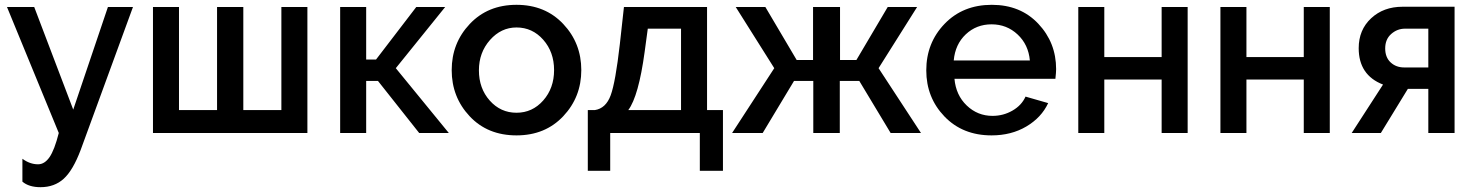

<svg xmlns="http://www.w3.org/2000/svg" viewBox="-20 -552 6126 797"><path d="M73 202V107Q104 130 138 130Q165 130 185.5 100.5Q206 71 224 0L9 -523H122L284 -97L428 -523H532L315 70Q283 155 244.5 190Q206 225 148 225Q100 225 73 202Z M1256 0H615V-523H723V-95H881V-523H990V-95H1148V-523H1256Z M1541 -305 1708 -523H1828L1623 -269L1843 0H1720L1549 -216H1500V0H1392V-523H1500V-305Z M2124 10Q2004 10 1929.5 -69.5Q1855 -149 1855 -261Q1855 -373 1930 -452.5Q2005 -532 2124 -532Q2243 -532 2318 -452.5Q2393 -373 2393 -261Q2393 -149 2318 -69.5Q2243 10 2124 10ZM1968 -260Q1968 -185 2013 -134.5Q2058 -84 2124 -84Q2190 -84 2235 -135Q2280 -186 2280 -261Q2280 -336 2235 -387Q2190 -438 2124 -438Q2060 -438 2014 -386Q1968 -334 1968 -260Z M2420 157V-95H2449Q2495 -102 2515 -156.5Q2535 -211 2553 -369L2570 -523H2915V-95H2981V157H2885V0H2513V157ZM2588 -95H2807V-433H2669L2656 -337Q2631 -153 2588 -95Z M3034 -523H3157L3287 -303H3355V-523H3467V-303H3535L3665 -523H3787L3627 -269L3803 0H3677L3547 -216H3466V0H3356V-216H3276L3146 0H3019L3194 -269Z M4096 10Q3976 10 3900.5 -68.5Q3825 -147 3825 -260Q3825 -374 3901 -453Q3977 -532 4097 -532Q4216 -532 4290 -453.5Q4364 -375 4364 -265Q4364 -252 4361 -225H3942Q3948 -157 3993 -114Q4038 -71 4100 -71Q4145 -71 4183 -93Q4221 -115 4237 -151L4331 -124Q4303 -64 4240.5 -27Q4178 10 4096 10ZM3939 -301H4255Q4249 -367 4204 -409Q4159 -451 4096 -451Q4033 -451 3989 -409.5Q3945 -368 3939 -301Z M4564 -523V-315H4802V-523H4910V0H4802V-222H4564V0H4456V-523Z M5154 -523V-315H5392V-523H5500V0H5392V-222H5154V0H5046V-523Z M5591 0 5721 -201Q5620 -240 5620 -352Q5620 -428 5671.5 -476Q5723 -524 5802 -524H6018V0H5909V-183H5824L5712 0ZM5809 -272H5909V-433H5812Q5780 -433 5755 -411Q5730 -389 5730 -351Q5730 -314 5752.5 -293Q5775 -272 5809 -272Z"/></svg>

Font: Raleway
Style: Regular
Weight: 600
Designer: Matt McInerney, Pablo Impallari, Rodrigo Fuenzalida
Foundry: Matt McInerney, Pablo Impallari, Rodrigo Fuenzalida
Version: Version 1.000;PS 001.001;hotconv 1.0.56; ttfautohint (v1.5)